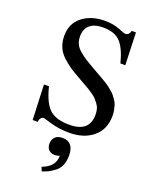

<svg xmlns="http://www.w3.org/2000/svg" viewBox="-172 -753 850 1113"><g transform="rotate(20 253.0 -196.0)"><path d="M475 -467H445Q423 -554 387 -592Q351 -630 278 -629Q227 -629 199 -605Q171 -581 171 -535Q171 -510 180.5 -489Q190 -468 212.5 -449.5Q235 -431 252 -420Q269 -409 304 -389Q313 -384 318 -381Q323 -378 344.5 -366Q366 -354 372 -350.5Q378 -347 397 -335.5Q416 -324 423 -318Q430 -312 445 -300Q460 -288 466 -279Q472 -270 482 -256.5Q492 -243 495.5 -230Q499 -217 502.5 -201Q506 -185 506 -167Q506 -82 449.5 -35Q393 12 303 12Q241 12 189.5 -3Q138 -18 137 -18Q126 -18 118.5 -9Q111 0 110 15H79L70 -201H101Q126 -101 167.5 -66Q209 -31 289 -32Q411 -32 411 -138Q411 -156 407 -172Q403 -188 392 -202.5Q381 -217 372.5 -226.5Q364 -236 344 -249.5Q324 -263 314.5 -268.5Q305 -274 279 -288.5Q253 -303 245 -308Q206 -330 184.5 -344.5Q163 -359 136 -384Q109 -409 96.5 -439.5Q84 -470 84 -507Q84 -583 138 -625.5Q192 -668 274 -669Q328 -669 367.5 -653.5Q407 -638 411 -638Q435 -638 442 -667H468ZM230 277 220 252Q298 224 298 156Q282 162 267 162Q245 162 231 148Q217 134 217 110Q217 85 232.5 69Q248 53 278 53Q348 53 348 138Q348 172 336.5 198Q325 224 303.5 239.5Q282 255 267 262.5Q252 270 230 277Z"/></g></svg>

Font: myMathFont
Style: Regular
Weight: 400
Designer: Ross Mills, John Hudson & Paul Hanslow, Tiro Typeworks Ltd; with prior portions MicroPress Inc., and Coen Hoffman. Math 
Foundry: Tiro Typeworks Ltd
Version: Version 2.13 b171